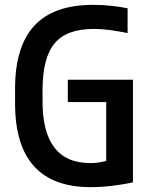

<svg xmlns="http://www.w3.org/2000/svg" viewBox="-20 -760 640 790"><path d="M353 10Q42 10 42 -335V-395Q42 -569 121.5 -654.5Q201 -740 363 -740Q399 -740 434 -736.5Q469 -733 505 -726V-624Q465 -632 431.5 -636.5Q398 -641 366 -641Q254 -641 204.5 -581.5Q155 -522 155 -388V-343Q155 -89 351 -89Q386 -89 417 -98V-340H259V-432H527V-10Q489 -1 442 4.5Q395 10 353 10Z"/></svg>

Font: M PLUS Code Latin 60 Medium
Style: Regular
Weight: 500
Width: 7
Monospace: yes
Designer: Coji Morishita
Foundry: UNDERFOREST DESIGN
Version: Version 1.005; ttfautohint (v1.8.3)